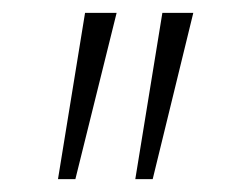

<svg xmlns="http://www.w3.org/2000/svg" viewBox="-20 -720 388 298"><path d="M190 -442 232 -700H280L217 -442ZM70 -442 112 -700H161L97 -442Z"/></svg>

Font: Readex Pro Light
Style: Regular
Weight: 300
Designer: Bonnie Shaver-Troup, Thomas Jockin
Foundry: Lexend
Version: Version 1.200; ttfautohint (v1.8.3)